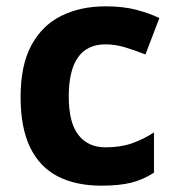

<svg xmlns="http://www.w3.org/2000/svg" viewBox="-20 -576 554 606"><path d="M300 10Q219 10 162 -19.5Q105 -49 75 -111Q45 -173 45 -270Q45 -370 79 -433Q113 -496 173.5 -526Q234 -556 313 -556Q369 -556 410.5 -545Q452 -534 483 -519L439 -404Q404 -418 373.5 -427Q343 -436 313 -436Q197 -436 197 -271Q197 -189 227.5 -150Q258 -111 313 -111Q360 -111 396 -123.5Q432 -136 466 -158V-31Q432 -9 394.5 0.5Q357 10 300 10Z"/></svg>

Font: Noto Sans Bamum
Style: Regular
Weight: 400
Designer: Monotype Design Team
Foundry: Monotype Imaging Inc.
Version: Version 2.001